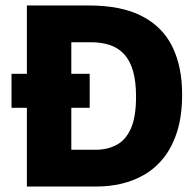

<svg xmlns="http://www.w3.org/2000/svg" viewBox="-20 -680 715 700"><path d="M22 -411H307V-287H22ZM152 0V-134H329Q371 -134 404.5 -151.5Q438 -169 457 -211Q476 -253 476 -328Q476 -383 465 -421Q454 -459 433 -482Q412 -505 381.5 -515.5Q351 -526 311 -526H152V-660H304Q423 -660 498 -621Q573 -582 608.5 -509.5Q644 -437 644 -336Q644 -258 626 -201Q608 -144 577 -105Q546 -66 506 -43Q466 -20 422 -10Q378 0 334 0ZM78 0V-660H240V0Z"/></svg>

Font: Bricolage Grotesque 72pt ExtraBold
Style: Regular
Weight: 800
Designer: Mathieu Triay
Foundry: Atelier Triay
Version: Version 1.001;gftools[0.9.33.dev8+g029e19f]